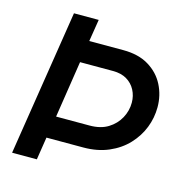

<svg xmlns="http://www.w3.org/2000/svg" viewBox="-104 -796 851 892"><g transform="rotate(15 321.5 -350.0)"><path d="M33 0 143 -700H262L245 -594H409Q482 -594 531.5 -564Q581 -534 606 -485Q631 -436 631 -379Q631 -328 612.5 -280.5Q594 -233 557.5 -194Q521 -155 467.5 -132Q414 -109 346 -109H169L152 0ZM187 -215H348Q401 -215 436.5 -237Q472 -259 491 -294Q510 -329 510 -368Q510 -401 495.5 -428.5Q481 -456 454 -472Q427 -488 388 -488H229Z"/></g></svg>

Font: MuseoModerno Thin Medium
Style: Italic
Weight: 500
Italic angle: -9°
Version: Version 1.003